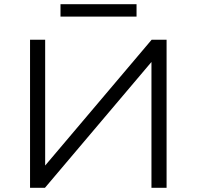

<svg xmlns="http://www.w3.org/2000/svg" viewBox="-20 -894 936 914"><path d="M123 0V-705H195V-106L702 -705H773V0H701V-599L194 0ZM268 -815V-874H630V-815Z"/></svg>

Font: Nunito Sans 7pt SemiExpanded Light
Style: Regular
Weight: 300
Width: 6
Designer: Vernon Adams
Foundry: Vernon Adams
Version: Version 3.101;gftools[0.9.27]